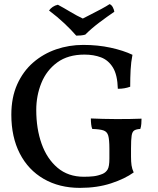

<svg xmlns="http://www.w3.org/2000/svg" viewBox="-20 -903 766 932"><path d="M368 9Q268 9 192.5 -34.5Q117 -78 76 -158Q35 -238 35 -346Q35 -430 63.5 -493.5Q92 -557 141 -599.5Q190 -642 252.5 -663.5Q315 -685 384 -685Q455 -685 517 -671.5Q579 -658 623 -637Q616 -602 614 -564Q612 -526 612 -482Q598 -477 583.5 -474.5Q569 -472 552 -472Q550 -540 528 -575.5Q506 -611 470.5 -624.5Q435 -638 390 -638Q310 -638 258 -600Q206 -562 181 -500.5Q156 -439 156 -369Q156 -278 182 -205Q208 -132 259.5 -88.5Q311 -45 387 -45Q414 -45 435 -47.5Q456 -50 478 -59Q494 -66 502.5 -80.5Q511 -95 511 -133V-181Q511 -225 505.5 -244.5Q500 -264 482 -270Q464 -276 428 -277Q424 -286 422.5 -300Q421 -314 421 -328Q442 -327 478.5 -326Q515 -325 546 -325Q577 -325 613 -325.5Q649 -326 667 -327Q667 -316 666 -302Q665 -288 661 -277Q642 -276 632 -270Q622 -264 619 -244.5Q616 -225 616 -183V-142Q616 -118 618.5 -100.5Q621 -83 629 -66Q586 -35 519 -13Q452 9 368 9ZM350 -730Q326 -758 292.5 -789.5Q259 -821 218 -852Q225 -862 236 -869.5Q247 -877 261 -880Q289 -865 321.5 -845.5Q354 -826 382 -813Q397 -821 422 -833.5Q447 -846 472 -859.5Q497 -873 512 -883Q522 -879 528 -867Q534 -855 535 -846Q501 -823 462.5 -794Q424 -765 394 -735Q384 -732 372.5 -731Q361 -730 350 -730Z"/></svg>

Font: Vollkorn Medium
Style: Regular
Weight: 500
Designer: Friedrich Althausen
Foundry: Friedrich Althausen
Version: Version 5.000